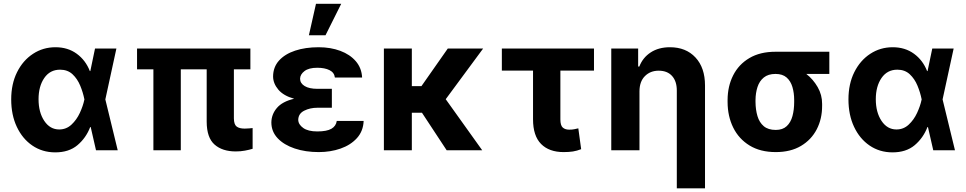

<svg xmlns="http://www.w3.org/2000/svg" viewBox="-20 -806 5183 1030"><path d="M275.2 11.4Q206.7 11 153.6 -25.2Q100.5 -61.4 70.3 -125.4Q40.1 -189.3 40.1 -272.7Q40.1 -355.8 71.6 -418.9Q103 -481.9 157 -517.2Q210.9 -552.6 277.7 -552.6Q343.8 -552.6 391.5 -517.8Q439.3 -483 462 -424.7H464.5L489.7 -545.5H604.4L545.1 -272.7L611.5 0H495L466.6 -124.3H463.8Q441.8 -66.4 395.6 -27.3Q349.4 11.7 275.2 11.4ZM432.9 -272.7 432.5 -274.1Q425.4 -310 410.3 -346.6Q395.2 -383.2 369 -407.7Q342.7 -432.2 302.2 -432.2Q248.2 -432.2 217.5 -387.6Q186.8 -343 186.8 -273.8Q186.8 -203.5 217.5 -157.5Q248.2 -111.5 297.6 -111.5Q335.6 -111.5 363.3 -137.3Q391 -163 408.2 -200.1Q425.4 -237.2 432.5 -271.3Z M1323.2 -545.5V-433.9H1234.7V-170.8Q1235.1 -138.1 1249.5 -127.1Q1263.8 -116.1 1292.6 -116.1Q1305 -116.1 1316.1 -117.2Q1327.1 -118.3 1335.2 -119V-7.8Q1316.4 -2.1 1293.7 2.1Q1271 6.4 1244.7 6.4Q1172.9 6.4 1131 -30.5Q1089.1 -67.5 1088.8 -152.7V-433.9H949.9V0H802.9V-433.9H715.2V-545.5Z M1760.3 -285.9V-228H1682.9Q1643.1 -228 1611.9 -212.2Q1580.6 -196.4 1579.9 -163Q1580.6 -138.1 1606.7 -119.5Q1632.8 -100.9 1682.2 -100.9Q1733 -100.9 1757.8 -115.2Q1782.7 -129.6 1786.6 -157.3H1930.8Q1928.6 -102.3 1894.7 -65Q1860.8 -27.7 1806.8 -8.9Q1752.8 9.9 1690 9.9Q1618.6 9.9 1560.9 -9.4Q1503.2 -28.8 1469.6 -64.3Q1436.1 -99.8 1435.7 -148.4Q1436.1 -192.5 1465.4 -226.9Q1494.7 -261.4 1557.9 -276.3Q1500.7 -292.3 1473 -325.3Q1445.3 -358.3 1445 -395.6Q1445.3 -446 1476.7 -481Q1508.2 -516 1563.2 -534.3Q1618.3 -552.6 1689.3 -552.6Q1753.6 -552.6 1805.6 -533.2Q1857.6 -513.8 1888.8 -477.5Q1920.1 -441.1 1922.6 -389.9H1776.6Q1773.4 -416.9 1747.7 -429.7Q1721.9 -442.5 1681.8 -442.5Q1636.7 -442.5 1613.5 -424.7Q1590.2 -407 1589.8 -383.5Q1590.2 -359 1614.5 -344.3Q1638.8 -329.5 1682.9 -329.5H1760.3ZM1637.1 -616.8 1675.1 -785.5H1810.4L1726.2 -616.8Z M2189.3 -545.5V-343.8H2240.8L2382.1 -545.5H2571.7L2371.1 -273.8L2566.8 0H2376.1L2243.6 -201.3H2189.3V0H2039.4V-545.5Z M3166.5 -545.5V-427.2H2986.2V-165.5Q2986.2 -133.2 2998.9 -121.8Q3011.7 -110.4 3033.4 -110.4Q3050.1 -110.4 3060.4 -112.7Q3070.7 -115.1 3082.4 -117.5L3097.7 -5.7Q3074.9 3.2 3053.4 6.6Q3032 9.9 3003.6 9.9Q2925.8 9.9 2882.6 -33.7Q2839.5 -77.4 2839.5 -166.2V-427.2H2672.2V-545.5Z M3410.5 -315.3V0H3259.2V-545.5H3403.4V-449.2H3409.8Q3428.3 -497.2 3470.9 -524.9Q3513.5 -552.6 3573.9 -552.6Q3659.8 -552.6 3710.9 -497.7Q3762.1 -442.8 3762.1 -347.3V204.5H3610.8V-320.3Q3610.8 -370.4 3585.2 -398.6Q3559.7 -426.8 3513.8 -426.8Q3468.4 -426.8 3439.5 -397.5Q3410.5 -368.3 3410.5 -315.3Z M3883.2 -258.5V-269.9Q3883.5 -343.4 3913.2 -402Q3942.8 -460.6 4000.2 -494.5Q4057.5 -528.4 4140.3 -528.4H4429V-409.4H4305.4Q4342 -381 4366.3 -339Q4390.6 -296.9 4390.3 -248.6V-238.6Q4390.6 -168.7 4361.5 -112.4Q4332.4 -56.1 4276.8 -23.1Q4221.2 9.9 4141.7 9.9Q4058.9 9.9 4001.2 -25.4Q3943.5 -60.7 3913.5 -121.4Q3883.5 -182.2 3883.2 -258.5ZM4033 -269.9V-258.5Q4033.4 -217.3 4043.5 -183.2Q4053.6 -149.1 4077.2 -129.1Q4100.9 -109 4141.7 -109Q4178.6 -109 4200.3 -129.1Q4221.9 -149.1 4231.2 -183.2Q4240.4 -217.3 4240.4 -258.5V-269.9Q4240.4 -307.5 4231 -339.3Q4221.6 -371.1 4199.8 -390.3Q4177.9 -409.4 4140.3 -409.4Q4101.2 -409.4 4077.6 -390.3Q4054 -371.1 4043.7 -339.3Q4033.4 -307.5 4033 -269.9Z M4766.7 11.4Q4698.2 11 4645.1 -25.2Q4592 -61.4 4561.8 -125.4Q4531.6 -189.3 4531.6 -272.7Q4531.6 -355.8 4563 -418.9Q4594.5 -481.9 4648.4 -517.2Q4702.4 -552.6 4769.2 -552.6Q4835.2 -552.6 4883 -517.8Q4930.8 -483 4953.5 -424.7H4956L4981.2 -545.5H5095.9L5036.6 -272.7L5103 0H4986.5L4958.1 -124.3H4955.3Q4933.2 -66.4 4887.1 -27.3Q4840.9 11.7 4766.7 11.4ZM4924.4 -272.7 4924 -274.1Q4916.9 -310 4901.8 -346.6Q4886.7 -383.2 4860.4 -407.7Q4834.2 -432.2 4793.7 -432.2Q4739.7 -432.2 4709 -387.6Q4678.3 -343 4678.3 -273.8Q4678.3 -203.5 4709 -157.5Q4739.7 -111.5 4789.1 -111.5Q4827.1 -111.5 4854.8 -137.3Q4882.5 -163 4899.7 -200.1Q4916.9 -237.2 4924 -271.3Z"/></svg>

Font: Inter Zeller
Style: Bold
Weight: 700
Designer: Rasmus Andersson; Joe Bland
Foundry: zeller
Version: Version 3.015;git-dec3a8cb1